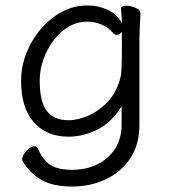

<svg xmlns="http://www.w3.org/2000/svg" viewBox="-20 -506 620 701"><path d="M424 -118Q387 -58 335 -32.5Q283 -7 230 -7Q151 -7 104 -59Q57 -111 57 -211Q57 -262 76 -311Q95 -360 128.5 -399.5Q162 -439 205.5 -462.5Q249 -486 298 -486Q339 -486 372.5 -470.5Q406 -455 425 -422Q425 -441 423.5 -453Q422 -465 422 -475Q422 -485 441 -485Q457 -485 475 -477.5Q493 -470 493 -458V-457Q492 -438 490.5 -411Q489 -384 489 -358V-50Q489 23 455 73Q421 123 365.5 149Q310 175 243 175Q174 175 132.5 151.5Q91 128 64 85Q61 80 61 76Q61 61 76.5 44.5Q92 28 105 28Q115 28 119 38Q137 79 164.5 96.5Q192 114 243 114Q295 114 335.5 94Q376 74 400 37Q424 0 424 -51ZM425 -390Q417 -379 406 -379Q398 -379 393 -385Q378 -405 352 -416Q326 -427 299 -427Q262 -427 230.5 -408.5Q199 -390 175.5 -358.5Q152 -327 138.5 -289Q125 -251 125 -212Q125 -133 151.5 -100Q178 -67 230 -67Q266 -67 305.5 -85Q345 -103 376.5 -138Q408 -173 420 -225Q423 -236 424 -263Q425 -290 425 -324Q425 -358 425 -390Z"/></svg>

Font: QiushuiShotai
Style: Regular
Weight: 600
Designer: Fontworks Inc.
Foundry: Fontworks Inc.
Version: Version 1.250